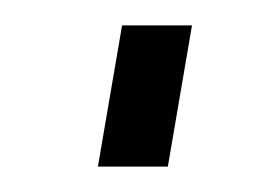

<svg xmlns="http://www.w3.org/2000/svg" viewBox="-20 -131 218 151"><path d="M57 0 76 -111H131L112 0Z"/></svg>

Font: Tomorrow Light
Style: Italic
Weight: 300
Italic angle: -10°
Designer: Tony de Marco, Monica Rizzolli
Foundry: Just in Type
Version: Version 2.002